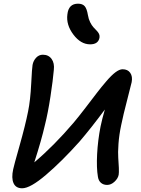

<svg xmlns="http://www.w3.org/2000/svg" viewBox="-20 -1013 757 1031"><path d="M463.9 -774.9Q413.6 -774.9 374 -827.4Q334.5 -879.9 341.8 -935.1Q347.7 -993.2 398.9 -993.2Q422.9 -993.2 434.6 -980Q446.3 -966.8 452.1 -932.1Q455.6 -910.6 464.1 -893.6Q472.7 -876.5 481.7 -866.7Q490.7 -856.9 499.3 -848.1Q507.8 -839.4 512 -830.3Q516.1 -821.3 514.2 -810.1Q507.3 -774.9 463.9 -774.9ZM99.1 -2Q64.9 -2 52.7 -29.5Q40.5 -57.1 50.8 -104Q53.7 -120.1 85 -230.5Q116.2 -340.8 130.9 -415Q143.1 -474.6 147.5 -562.5Q151.9 -650.4 154.8 -664.1Q158.7 -686.5 173.8 -702.9Q189 -719.2 210 -719.2Q240.7 -719.2 257.1 -696.5Q273.4 -673.8 269 -637.2Q264.6 -584.5 251 -494.9Q237.3 -405.3 221.2 -341.8Q202.6 -260.3 164.1 -141.1Q269.5 -230 376 -355Q403.3 -387.7 439.5 -434.8Q475.6 -481.9 500.2 -514.2Q524.9 -546.4 551.8 -577.6Q578.6 -608.9 600.1 -625Q621.6 -641.1 638.2 -641.1Q666 -641.1 679.4 -621.8Q692.9 -602.5 687 -571.8Q685.5 -563 663.6 -479Q641.6 -395 630.9 -341.8Q619.6 -289.1 616.2 -240.5Q612.8 -191.9 615 -165.3Q617.2 -138.7 618.2 -111.6Q619.1 -84.5 617.2 -74.2Q613.3 -54.2 594.7 -37.1Q576.2 -20 555.2 -20Q535.6 -20 522.5 -31Q509.3 -42 505.9 -63Q497.6 -110.8 501.5 -185.3Q505.4 -259.8 520 -334Q528.3 -374 543 -424.8Q468.8 -324.7 407.2 -252.9Q312.5 -147 227.5 -74.5Q142.6 -2 99.1 -2Z"/></svg>

Font: Shantell Sans Irregular
Style: Italic
Weight: 500
Italic angle: -11.31°
Designer: Stephen Nixon, Anya Danilova, Shantell Martin
Foundry: Arrow Type
Version: Version 1.006;[9816181b4]